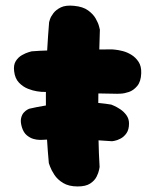

<svg xmlns="http://www.w3.org/2000/svg" viewBox="-20 -671 560 692"><path d="M260 1Q228 1 207.5 -11.5Q187 -24 176 -41Q165 -58 160.5 -70.5Q156 -83 156 -83Q152 -126 149 -175.5Q146 -225 145.5 -277.5Q145 -330 146 -383.5Q147 -437 150 -489.5Q153 -542 157 -591Q157 -591 160 -601Q163 -611 172.5 -623.5Q182 -636 199.5 -644.5Q217 -653 247 -650Q279 -647 297.5 -633.5Q316 -620 325 -604Q334 -588 337 -576Q340 -564 340 -564Q339 -526 337.5 -479.5Q336 -433 335 -382Q334 -331 334 -277.5Q334 -224 335 -171Q336 -118 339 -69Q339 -69 337 -58.5Q335 -48 328 -34Q321 -20 305 -9.5Q289 1 260 1ZM132 -167Q131 -167 121.5 -167Q112 -167 100 -170.5Q88 -174 76.5 -183.5Q65 -193 59 -212Q53 -232 56 -245Q59 -258 66 -265.5Q73 -273 79 -276Q85 -279 85 -279Q110 -285 143.5 -290.5Q177 -296 216 -299.5Q255 -303 297 -302Q339 -301 381 -294Q381 -294 390.5 -290Q400 -286 413 -277.5Q426 -269 435.5 -256Q445 -243 445 -226Q445 -204 436 -191Q427 -178 414.5 -171.5Q402 -165 393 -163.5Q384 -162 384 -162Q340 -165 308.5 -167Q277 -169 250.5 -170Q224 -171 196 -170Q168 -169 132 -167ZM129 -340Q127 -340 113 -342Q99 -344 81 -351Q63 -358 48.5 -373Q34 -388 31 -414Q28 -437 37 -451Q46 -465 59.5 -472.5Q73 -480 83.5 -483Q94 -486 94 -486Q102 -487 124 -488Q146 -489 177 -490Q208 -491 244 -491.5Q280 -492 316 -492.5Q352 -493 384 -493Q384 -493 395 -492Q406 -491 422 -487Q438 -483 453.5 -473.5Q469 -464 479.5 -448Q490 -432 489 -407Q488 -377 474.5 -361Q461 -345 444.5 -339.5Q428 -334 415.5 -333.5Q403 -333 403 -333Q324 -334 254 -336.5Q184 -339 129 -340Z"/></svg>

Font: Sour Gummy Black
Style: Regular
Weight: 900
Designer: Stefie Justprince
Foundry: Eifetstype
Version: Version 1.000